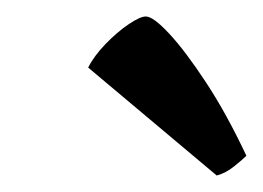

<svg xmlns="http://www.w3.org/2000/svg" viewBox="-20 -778 319 233"><path d="M243 -565 87 -696Q94 -710 108 -724.5Q122 -739 136 -748.5Q150 -758 157 -758Q166 -758 185.5 -737Q205 -716 230 -678Q255 -640 279 -589Q274 -584 264 -576Q254 -568 243 -565Z"/></svg>

Font: Texturina 12pt Medium
Style: Italic
Weight: 500
Italic angle: -11°
Designer: Guillermo Torres Carreño
Foundry: Omnibus-Type
Version: Version 1.002